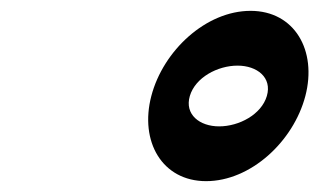

<svg xmlns="http://www.w3.org/2000/svg" viewBox="-20 -977 589 354"><path d="M543 -800C565 -884 523 -957 442 -957C360 -957 281 -884 259 -800C237 -716 279 -643 360 -643C442 -643 521 -716 543 -800ZM330 -800C340 -834 381 -856 418 -856C454 -856 482 -834 472 -800C462 -766 421 -744 384 -744C348 -744 320 -766 330 -800Z"/></svg>

Font: Nupuram Medium Oblique
Style: Regular
Weight: 500
Designer: Santhosh Thottingal (santhosh.thottingal@gmail.com)
Foundry: SMC
Version: Version 1.000